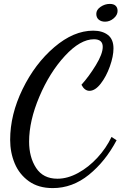

<svg xmlns="http://www.w3.org/2000/svg" viewBox="-20 -876 622 983"><path d="M32 -160Q32 -289 95.5 -419.5Q159 -550 258 -634.5Q357 -719 457 -719Q504 -719 532.5 -697Q561 -675 561 -628Q561 -588 542.5 -536Q524 -484 495.5 -447.5Q467 -411 438 -411Q413 -411 397 -442Q435 -484 470.5 -542Q506 -600 506 -636Q506 -675 461 -675Q391 -675 312.5 -590Q234 -505 181.5 -381Q129 -257 129 -151Q129 -71 165 -16Q201 39 274 39Q326 39 380 9.5Q434 -20 479 -69Q524 -118 551 -175L577 -158Q520 -50 435.5 18.5Q351 87 250 87Q177 87 128 52Q79 17 55.5 -39Q32 -95 32 -160ZM473 -805Q473 -826 495 -841Q517 -856 542 -856Q562 -856 572 -846.5Q582 -837 582 -820Q582 -799 562 -782Q542 -765 518 -765Q498 -765 485.5 -775.5Q473 -786 473 -805Z"/></svg>

Font: Dancing Script
Style: Bold
Weight: 700
Designer: Pablo Impallari
Foundry: Pablo Impallari
Version: Version 2.000